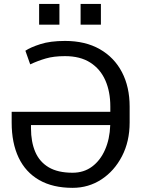

<svg xmlns="http://www.w3.org/2000/svg" viewBox="-20 -925 725 956"><path d="M341.3 10.3Q242.7 10.3 175 -28.6Q107.4 -67.4 72.8 -140.1Q38.1 -212.9 38.1 -314.5V-368.2H529.3V-394.5Q529.3 -468.8 504.4 -525.1Q479.5 -581.5 429.4 -613.5Q379.4 -645.5 303.7 -645.5Q248 -645.5 208.5 -634Q168.9 -622.6 130.4 -604.5L106.4 -672.4Q131.8 -689.5 181.2 -705.3Q230.5 -721.2 303.7 -721.2Q404.8 -721.2 476.8 -680.2Q548.8 -639.2 587.2 -565.7Q625.5 -492.2 625.5 -394.5V-314.9Q625.5 -220.7 587.4 -147.2Q549.3 -73.7 485.1 -31.7Q420.9 10.3 341.3 10.3ZM341.3 -64.9Q397.5 -64.9 438.5 -95.5Q479.5 -126 502.9 -179.2Q526.4 -232.4 528.8 -300.8V-302.2H134.3V-286.1Q134.3 -218.8 155.5 -168.9Q176.8 -119.1 222.4 -92Q268.1 -64.9 341.3 -64.9ZM381.3 -802.2V-905.3H482.4V-802.2ZM174.8 -802.2V-905.3H275.9V-802.2Z"/></svg>

Font: Roboto Slab LO
Style: Regular
Weight: 400
Designer: Google
Version: Version 2.000